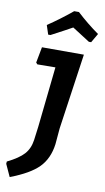

<svg xmlns="http://www.w3.org/2000/svg" viewBox="-131 -923 592 1078"><g transform="rotate(10 164.5 -384.0)"><path d="M80 -719 63 -771Q132 -817 201 -874H228Q291 -816 355 -771L325 -719H312Q258 -753 212 -783Q184 -767 93 -719ZM297 -643 235 -212 227 -120Q216 -37 166.5 13.5Q117 64 6 106L-26 36L-25 23Q40 -9 69 -41Q98 -73 105 -123L115 -200L152 -545L49 -544L41 -553L58 -643Z"/></g></svg>

Font: Alegreya Sans SC
Style: Bold Italic
Weight: 700
Italic angle: -7°
Designer: Juan Pablo del Peral
Foundry: Huerta Tipografica
Version: Version 2.007